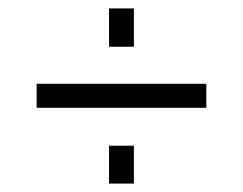

<svg xmlns="http://www.w3.org/2000/svg" viewBox="-20 -510 577 456"><path d="M298 -399V-490H239V-399ZM298 -74V-164H239V-74ZM470 -254V-311H67V-254Z"/></svg>

Font: Raleway Reg
Style: Regular
Weight: 400
Designer: Matt McInerney, Pablo Impallari, Rodrigo Fuenzalida
Foundry: Matt McInerney, Pablo Impallari, Rodrigo Fuenzalida
Version: Version 3.00 July 28, 2015